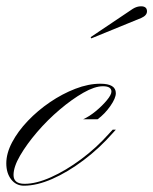

<svg xmlns="http://www.w3.org/2000/svg" viewBox="-64 -581 487 610"><path d="M12 9Q-13 9 -28.5 -11Q-44 -31 -44 -62Q-44 -94 -25.5 -129Q-7 -164 24.5 -197Q56 -230 95 -256.5Q134 -283 175.5 -299Q217 -315 255 -315Q304 -315 304 -285Q304 -269 286.5 -244Q269 -219 246 -202H200Q220 -211 240.5 -228Q261 -245 275.5 -262.5Q290 -280 290 -290Q290 -307 263 -307Q237 -307 201 -286.5Q165 -266 126 -233Q87 -200 54 -161.5Q21 -123 0 -87Q-21 -51 -21 -25Q-21 3 14 3Q51 3 98 -18Q145 -39 193.5 -75Q242 -111 282 -156L294 -169H304L295 -159Q252 -110 201.5 -72Q151 -34 102 -12.5Q53 9 12 9ZM226 -459 224 -463 358 -553Q371 -561 384 -561Q403 -561 403 -545Q403 -532 385 -524Z"/></svg>

Font: Ballet
Style: Regular
Weight: 400
Designer: Maximiliano R. Sproviero
Foundry: Omnibus-Type
Version: Version 1.100